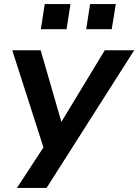

<svg xmlns="http://www.w3.org/2000/svg" viewBox="-20 -740 677 940"><path d="M63 180 205 -37V20L40 -494H179L287 -121H267L493 -494H637L208 180ZM402 -597 421 -720H547L527 -597ZM180 -597 199 -720H325L306 -597Z"/></svg>

Font: Nunito Sans 10pt SemiExpanded
Style: Bold Italic
Weight: 700
Width: 6
Italic angle: -9°
Designer: Vernon Adams
Foundry: Vernon Adams
Version: Version 3.101;gftools[0.9.27]